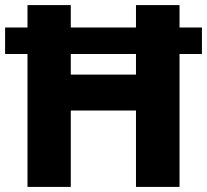

<svg xmlns="http://www.w3.org/2000/svg" viewBox="-20 -734 813 754"><path d="M88 0V-522H0V-626H88V-714H258V-626H514V-714H685V-626H773V-522H685V0H514V-300H258V0ZM258 -441H514V-522H258Z"/></svg>

Font: Noto Sans Malayalam ExtraBold
Style: Regular
Weight: 800
Designer: Jelle Bosma - Monotype Design Team
Foundry: Monotype Imaging Inc.
Version: Version 2.104; ttfautohint (v1.8.4.7-5d5b)